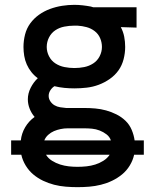

<svg xmlns="http://www.w3.org/2000/svg" viewBox="-20 -550 640 793"><path d="M300 223Q300 223 300 223Q300 223 300 223Q276 223 251.5 221Q227 219 203.5 213Q180 207 158 196.5Q136 186 117.5 170.5Q99 155 86 133.5Q73 112 68 89H26V30H66Q69 1 84 -24.5Q99 -50 123 -67Q110 -82 102.5 -101Q95 -120 95 -140Q95 -164 106.5 -187Q118 -210 136 -227Q121 -238 109.5 -252.5Q98 -267 90.5 -284Q83 -301 80 -319.5Q77 -338 77 -356Q77 -382 83.5 -407.5Q90 -433 105 -453.5Q120 -474 141 -489Q162 -504 186.5 -513Q211 -522 236.5 -526Q262 -530 287 -530Q304 -530 321.5 -528Q339 -526 355 -523L365 -520H544V-436L479 -438Q489 -419 493 -398.5Q497 -378 497 -356Q497 -331 490.5 -305.5Q484 -280 469.5 -259.5Q455 -239 433.5 -224Q412 -209 388 -200Q364 -191 338.5 -188Q313 -185 287 -185Q267 -185 246 -187Q225 -189 205 -194Q195 -188 188 -177Q181 -166 181 -154Q181 -142 188 -131.5Q195 -121 205.5 -115Q216 -109 228.5 -107Q241 -105 253 -104Q255 -104 256.5 -104Q258 -104 260 -104Q263 -104 266 -104Q269 -104 272 -104H328Q351 -104 373.5 -102Q396 -100 418 -94Q440 -88 461 -77.5Q482 -67 498.5 -51Q515 -35 524 -13.5Q533 8 536 30H574V89H534Q529 112 516 133.5Q503 155 484 170.5Q465 186 443 196.5Q421 207 397 213Q373 219 349 221Q325 223 300 223ZM287 -269Q308 -269 328 -273Q348 -277 365 -288Q382 -299 391.5 -317.5Q401 -336 401 -356Q401 -375 393.5 -392.5Q386 -410 371 -421.5Q356 -433 337.5 -438Q319 -443 300 -444H287Q287 -444 286.5 -444Q286 -444 286 -444Q266 -444 245.5 -440Q225 -436 208.5 -425Q192 -414 182.5 -395.5Q173 -377 173 -356Q173 -336 182.5 -317.5Q192 -299 209 -288Q226 -277 246.5 -273Q267 -269 287 -269ZM438 30Q433 15 420 5Q407 -5 391.5 -11Q376 -17 360 -18.5Q344 -20 328 -20H272Q269 -20 265.5 -20Q262 -20 259 -20Q245 -20 230.5 -17Q216 -14 203 -8.5Q190 -3 179 7Q168 17 163 30ZM300 139Q319 139 337.5 137Q356 135 373.5 129.5Q391 124 407 114Q423 104 433 89H170Q179 104 195 114Q211 124 228.5 129.5Q246 135 264 137Q282 139 300 139Z"/></svg>

Font: Zed Mono Medium Extended
Style: Regular
Weight: 500
Width: 7
Monospace: yes
Designer: Belleve Invis
Foundry: Belleve Invis
Version: Version 1.0.0; ttfautohint (v1.8.4)